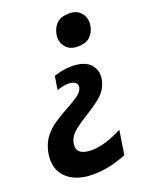

<svg xmlns="http://www.w3.org/2000/svg" viewBox="-165 -628 722 916"><g transform="rotate(-20 196.0 -170.0)"><path d="M287.5 -388Q244 -388 224 -416.5Q209 -437 209 -461.5Q209 -470.5 211 -480Q218.5 -514.5 240 -532.8Q261.5 -551 300.5 -551Q342.5 -551 363 -523.5Q378.5 -502.5 378.5 -477Q378.5 -468.5 376.5 -459Q369.5 -425 348 -406.5Q326.5 -388 287.5 -388ZM147.5 210.5Q89 210.5 47.8 189.2Q6.5 168 -11.5 129Q-22.5 105 -22.5 75Q-22.5 57 -18.5 36.5Q-9 -8 14.5 -37.5Q38 -67 69.8 -88Q101.5 -109 135.5 -127.5Q170.5 -146 196 -163.8Q221.5 -181.5 226 -201.5Q227 -205.5 227 -209Q227 -220.5 217.5 -228Q205.5 -237.5 184 -237.5Q168.5 -237.5 152.2 -233.8Q136 -230 124.5 -225.5L135.5 -294.5Q151.5 -299.5 175 -304.8Q198.5 -310 226 -310Q291 -310 320.5 -277.5Q342 -253 342 -222Q342 -211 339.5 -199.5Q330 -154 295.5 -124Q261 -94 216 -67.5Q176.5 -43.5 147 -19.8Q117.5 4 110 37Q108.5 45.5 108.5 52.5Q108.5 99 181.5 99Q216 99 255.8 86.5Q295.5 74 336.5 52.5L317.5 174.5Q286.5 188 242 199.2Q197.5 210.5 147.5 210.5Z"/></g></svg>

Font: Heraclito SemiBold
Style: Italic
Weight: 600
Italic angle: -12°
Designer: Kostas Bartsokas (font) & Cristiano Sobral (main changes)
Foundry: Kostas Bartsokas (font) & Cristiano Sobral (main changes)
Version: Version 1.00;July 8, 2020;FontCreator 13.0.0.2655 64-bit